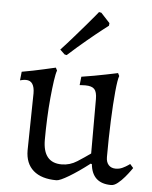

<svg xmlns="http://www.w3.org/2000/svg" viewBox="-52 -759 646 815"><g transform="rotate(5 270.5 -351.5)"><path d="M90 -347Q90 -373 81 -387Q72 -401 53 -401Q45 -401 36.5 -399Q28 -397 28 -397L32 -434Q55 -438 80 -443Q105 -448 126.5 -453Q148 -458 161.5 -461Q175 -464 175 -464L181 -452Q176 -439 171.5 -407.5Q167 -376 163 -334Q159 -292 157 -245.5Q155 -199 155 -155Q155 -57 235 -57Q270 -57 300.5 -76.5Q331 -96 356 -114V-346Q356 -376 345 -388Q334 -400 306 -400Q302 -400 292 -399.5Q282 -399 282 -399L286 -435Q313 -439 340 -444Q367 -449 389.5 -453.5Q412 -458 426 -461Q440 -464 440 -464L446 -452Q440 -437 435 -385Q430 -333 427 -259Q424 -185 424 -105Q424 -83 435 -71Q446 -59 465 -59Q481 -59 494.5 -65.5Q508 -72 516.5 -78Q525 -84 525 -84L539 -68Q539 -68 530.5 -56Q522 -44 508.5 -28Q495 -12 480 0Q465 12 452 12Q371 12 363 -69L358 -71Q310 -34 271.5 -11Q233 12 219 12Q155 12 120.5 -18Q86 -48 86 -104ZM216 -521 207 -523 187 -542Q214 -571 240.5 -601.5Q267 -632 289 -657.5Q311 -683 324 -699Q337 -715 337 -715L347 -713L385 -672L384 -661Q384 -661 359.5 -642Q335 -623 296.5 -591Q258 -559 216 -521Z"/></g></svg>

Font: Alegreya
Style: Regular
Weight: 400
Designer: Juan Pablo del Peral
Foundry: Huerta Tipografica
Version: Version 2.009